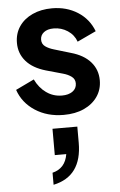

<svg xmlns="http://www.w3.org/2000/svg" viewBox="-61 -598 637 1017"><g transform="rotate(-5 257.0 -90.0)"><path d="M268 12Q330 12 376 -9Q422 -30 448 -67.5Q474 -105 474 -154Q474 -211 438 -252Q402 -293 334 -312L247 -338Q219 -346 201 -359Q183 -372 183 -395Q183 -419 202 -434Q221 -449 254 -449Q295 -449 328.5 -427Q362 -405 375 -368L475 -415Q450 -481 391 -518.5Q332 -556 255 -556Q196 -556 150.5 -535Q105 -514 79.5 -476.5Q54 -439 54 -389Q54 -333 89.5 -292Q125 -251 194 -231L283 -206Q309 -199 327.5 -185.5Q346 -172 346 -149Q346 -122 324.5 -106.5Q303 -91 268 -91Q222 -91 185 -117Q148 -143 126 -189L28 -142Q52 -72 116.5 -30Q181 12 268 12ZM182 376Q334 344 334 166V80H202V220H263Q251 295 182 312Z"/></g></svg>

Font: Plus Jakarta Sans
Style: Bold
Weight: 700
Designer: Gumpita Rahayu
Foundry: Tokotype
Version: Version 2.004; ttfautohint (v1.8.3)